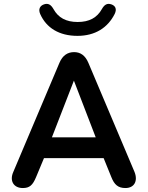

<svg xmlns="http://www.w3.org/2000/svg" viewBox="-20 -941 745 969"><path d="M95 8C129 8 145 -6 162 -47L202 -143H503L542 -47C557 -9 576 8 613 8C658 8 677 -28 659 -73L426 -624C410 -662 385 -678 354 -678C322 -678 296 -662 280 -624L47 -73C27 -28 49 8 95 8ZM353 -534 463 -248H242ZM371 -760C460 -760 524 -801 559 -871C571 -896 562 -912 542 -919C521 -926 507 -918 494 -895C470 -852 431 -830 372 -830C313 -830 274 -852 250 -895C237 -918 223 -926 202 -919C182 -912 172 -895 183 -870C214 -800 279 -760 371 -760Z"/></svg>

Font: SN Pro SemiBold
Style: Regular
Weight: 600
Designer: Tobias Whetton
Foundry: Supernotes
Version: Version 1.003;Glyphs 3.3 (3324)